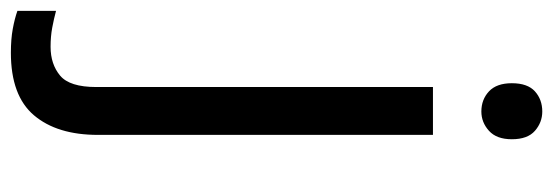

<svg xmlns="http://www.w3.org/2000/svg" viewBox="-407 -425 1017 353"><g transform="rotate(90 101.5 -248.5)"><path d="M78 -681Q78 -710 93 -723.5Q108 -737 130 -737Q150 -737 165.5 -723.5Q181 -710 181 -681Q181 -653 165.5 -639Q150 -625 130 -625Q108 -625 93 -639Q78 -653 78 -681ZM22 240Q-3 240 -22 236.5Q-41 233 -55 228V157Q-40 161 -24 164Q-8 167 11 167Q43 167 64 149.5Q85 132 85 83V-536H173V80Q173 155 137 197.5Q101 240 22 240Z"/></g></svg>

Font: Noto Sans Carian
Style: Regular
Weight: 400
Designer: Monotype Design Team
Foundry: Monotype Imaging Inc.
Version: Version 2.002; ttfautohint (v1.8.4.7-5d5b)